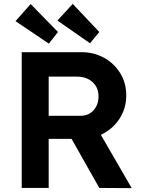

<svg xmlns="http://www.w3.org/2000/svg" viewBox="-20 -969 739 990"><path d="M92 0V-700H400Q464 -700 516.5 -671Q569 -642 600 -591.5Q631 -541 631 -477Q631 -409 595 -355Q559 -301 500 -274L659 1L492 0L349 -253H231V0ZM231 -372H395Q437 -372 462.5 -400.5Q488 -429 488 -472Q488 -518 457 -546Q426 -574 375 -574H231ZM444 -746 276 -863 355 -949 492 -804ZM232 -744 60 -860 138 -948 279 -804Z"/></svg>

Font: Lexend SemiBold
Style: Regular
Weight: 600
Designer: Bonnie Shaver-Troup, Thomas Jockin
Foundry: Lexend
Version: Version 1.005; ttfautohint (v1.8.3)